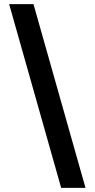

<svg xmlns="http://www.w3.org/2000/svg" viewBox="-20 -795 455 923"><path d="M391 108H274L24 -775H141Z"/></svg>

Font: DM Sans 24pt SemiBold
Style: Regular
Weight: 600
Designer: Colophon Foundry, Jonny Pinhorn
Foundry: Colophon Foundry
Version: Version 4.004;gftools[0.9.30]